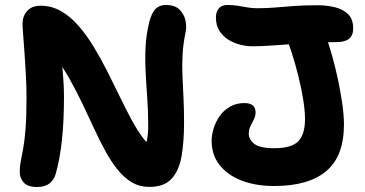

<svg xmlns="http://www.w3.org/2000/svg" viewBox="-20 -733 1463 769"><path d="M128.2 16Q91.2 16 75.1 -1.8Q59 -19.6 59 -45.4Q59 -66.2 63 -86.4Q67 -106.6 72.6 -136.5Q78.2 -166.4 82.2 -215.4Q86.2 -264.4 86.2 -342Q86.2 -385 83.7 -431.5Q81.2 -478 78.2 -520.5Q75.2 -563 72.7 -594.5Q70.2 -626 70.2 -638Q70.2 -668 88.7 -689Q107.2 -710 143.2 -710Q186.6 -710 224.2 -688.6Q261.8 -667.2 294.2 -630Q326.6 -592.8 355.2 -545.7Q383.8 -498.6 409.6 -447.6Q435.4 -396.6 459.6 -346.4Q483.8 -296.2 507.1 -253Q530.4 -209.8 554.1 -178.9Q577.8 -148 602.4 -135.2L518.6 -96Q531.2 -104.6 543.9 -118.6Q556.6 -132.6 565.1 -158.6Q573.6 -184.6 573.6 -229Q573.6 -288.8 569.6 -343.2Q565.6 -397.6 563.1 -448.3Q560.6 -499 563.2 -547.7Q565.8 -596.4 578.2 -646.4Q588 -682.4 603.4 -697.7Q618.8 -713 644.4 -713Q680.6 -713 699 -694.6Q717.4 -676.2 722.8 -651.1Q728.2 -626 723.4 -604.6Q713.4 -556.6 711.2 -514.4Q709 -472.2 710.7 -430.8Q712.4 -389.4 714.8 -343.7Q717.2 -298 717.2 -242Q717.2 -167.4 707.5 -109.2Q697.8 -51 667.9 -17.7Q638 15.6 578.2 15.6Q539.6 15.6 508.8 -2.3Q478 -20.2 452 -52.3Q426 -84.4 403 -126.2Q380 -168 357.5 -216.6Q335 -265.2 310.6 -316.6Q286.2 -368 258 -418.1Q229.8 -468.2 195.2 -513L222.2 -518.6Q228.4 -478.8 231.1 -449.4Q233.8 -420 235 -394.9Q236.2 -369.8 236.2 -342Q236.2 -248 228 -171.7Q219.8 -95.4 203.6 -38.6Q197.2 -13 178.5 1.5Q159.8 16 128.2 16ZM1078.6 12Q1004.2 12 947.9 -9.7Q891.6 -31.4 859.6 -72Q827.6 -112.6 827.6 -169Q827.6 -192 835.5 -218.2Q843.4 -244.4 859.4 -267.5Q875.4 -290.6 900.5 -305.4Q925.6 -320.2 959.2 -320.2Q981.4 -320.2 992.5 -310.7Q1003.6 -301.2 1003.6 -282.8Q1003.6 -268.2 996.8 -254.8Q990 -241.4 983.2 -227.8Q976.4 -214.2 976.4 -197.8Q976.4 -174.2 998.5 -156.8Q1020.6 -139.4 1078.6 -139.4Q1148.2 -139.4 1174.9 -167.4Q1201.6 -195.4 1201.6 -256Q1201.6 -289.4 1194.4 -334.2Q1187.2 -379 1174.9 -428.4Q1162.6 -477.8 1147.5 -524.7Q1132.4 -571.6 1116.8 -608.6Q1107 -635.4 1120.4 -655.7Q1133.8 -676 1157.6 -676Q1207.6 -675.2 1236.7 -658.8Q1265.8 -642.4 1282.2 -597.2Q1295.4 -561.4 1309 -513.9Q1322.6 -466.4 1333.5 -415.1Q1344.4 -363.8 1351 -316.8Q1357.6 -269.8 1357.6 -234Q1357.6 -107.2 1286.6 -47.6Q1215.6 12 1078.6 12ZM991 -547.6Q968.4 -547.6 942.9 -553.8Q917.4 -560 895.2 -573.7Q873 -587.4 858.9 -609.4Q844.8 -631.4 844.8 -663Q844.8 -686.2 856.7 -699.6Q868.6 -713 890.4 -713Q913.2 -713 932.1 -710Q951 -707 970.1 -703.5Q989.2 -700 1009.2 -700Q1048.6 -700 1083.4 -703Q1118.2 -706 1158.1 -709Q1198 -712 1252.6 -712Q1286 -712 1318.9 -704.6Q1351.8 -697.2 1373.2 -677.3Q1394.6 -657.4 1394.6 -618.4Q1394.6 -564.4 1328.6 -564.4Q1263.6 -564.4 1201.2 -560.2Q1138.8 -556 1084.9 -551.8Q1031 -547.6 991 -547.6Z"/></svg>

Font: Shantell Sans Light
Style: Regular
Weight: 300
Designer: Stephen Nixon, Anya Danilova, Shantell Martin
Foundry: Arrow Type
Version: Version 1.011;[c5ecc13dd]